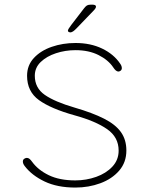

<svg xmlns="http://www.w3.org/2000/svg" viewBox="-20 -814 659 844"><path d="M311 10.5Q232 10.5 176 -16.2Q120 -43 89 -83.5Q80.5 -94 80.5 -104Q80.5 -112 86.5 -116Q92.5 -120 98 -120Q104 -120 109.5 -115.8Q115 -111.5 121 -103Q147 -67 194.2 -44Q241.5 -21 311 -21Q359 -21 402.8 -36.5Q446.5 -52 474 -81.5Q501.5 -111 501.5 -152Q501.5 -211 451 -246.2Q400.5 -281.5 308 -307Q204 -336 151.5 -373.8Q99 -411.5 99 -481Q99 -527 129 -559.2Q159 -591.5 207.5 -608.2Q256 -625 312 -625Q378 -625 429 -600.5Q480 -576 508 -534.5Q512 -529 513.8 -524Q515.5 -519 515.5 -514.5Q515.5 -507.5 510.5 -503.5Q505.5 -499.5 500.5 -499.5Q495 -499.5 489.2 -504.2Q483.5 -509 478 -517.5Q456.5 -550 413.5 -571.8Q370.5 -593.5 312 -593.5Q267 -593.5 226 -580Q185 -566.5 159 -541.5Q133 -516.5 133 -481Q133 -427.5 176.8 -397Q220.5 -366.5 308 -341Q387 -318 437.2 -292.5Q487.5 -267 511.5 -233.5Q535.5 -200 535.5 -152.5Q535.5 -100.5 504 -64Q472.5 -27.5 421.2 -8.5Q370 10.5 311 10.5ZM288.5 -671.5Q286.5 -671.5 282.5 -673.2Q278.5 -675 278.5 -679.5Q278.5 -685 293 -704L349.5 -777.5Q356.5 -786.5 362.2 -790Q368 -793.5 379 -793.5H387Q393 -793.5 397.5 -791.5Q402 -789.5 402 -785Q402 -778.5 393 -769L316.5 -689.5Q308.5 -681 301.5 -676.2Q294.5 -671.5 288.5 -671.5Z"/></svg>

Font: Sono ExtraLight Monospace ExtraLight
Style: Regular
Weight: 250
Version: Version 2.112